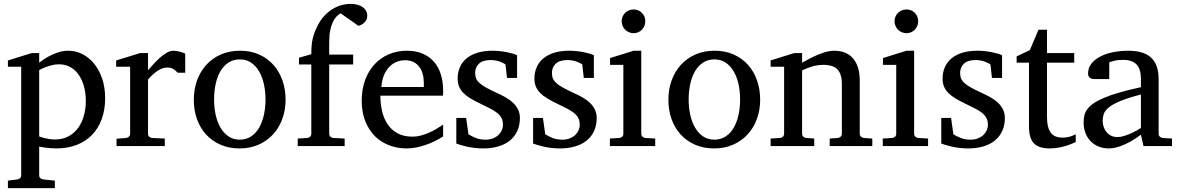

<svg xmlns="http://www.w3.org/2000/svg" viewBox="-20 -757 6110 995"><path d="M424.8 -233.9Q424.8 -272.5 415.8 -306.9Q406.7 -341.3 389.2 -367.4Q371.6 -393.6 345.5 -408.7Q319.3 -423.8 285.2 -423.8Q266.1 -423.8 247.8 -418.9Q229.5 -414.1 215.3 -408.7Q198.7 -402.3 183.1 -394V-49.8Q194.8 -45.4 208 -42Q219.2 -39.1 233.9 -36.6Q248.5 -34.2 264.2 -34.2Q305.2 -34.2 335.4 -50.8Q365.7 -67.4 385.5 -95Q405.3 -122.6 415 -158.7Q424.8 -194.8 424.8 -233.9ZM524.9 -248Q524.9 -189 507.6 -140.9Q490.2 -92.8 457.8 -58.8Q425.3 -24.9 378.2 -6.3Q331.1 12.2 272 12.2Q258.3 12.2 242.7 11Q227.1 9.8 213.9 7.8Q198.2 5.9 183.1 2.9V151.9Q183.1 161.1 189.5 166.5Q195.8 171.9 205.1 172.9L264.2 179.2V217.8H21V179.2L68.8 172.9Q78.1 171.9 84 166.5Q89.8 161.1 89.8 151.9V-411.1H21V-443.8L144 -481.9H183.1V-432.1Q204.6 -449.2 229 -462.9Q250 -474.6 277.3 -484.4Q304.7 -494.1 334 -494.1Q372.6 -494.1 407.2 -476.6Q441.9 -459 468 -426.8Q494.1 -394.5 509.5 -349.1Q524.9 -303.7 524.9 -248Z M900.9 -379.9Q891.1 -391.1 878.4 -399.2Q865.7 -407.2 847.2 -407.2Q822.8 -407.2 797.9 -390.9Q772.9 -374.5 747.1 -345.2V-64Q747.1 -54.7 752.9 -48.8Q758.8 -43 768.1 -42L834 -39.1V0H584V-38.1L633.3 -42Q642.1 -43 648.2 -48.8Q654.3 -54.7 654.3 -64V-411.1H582V-443.8L706.1 -481.9H747.1V-393.1Q757.8 -404.8 773.2 -422.1Q788.6 -439.5 806.2 -455.6Q823.7 -471.7 842.5 -482.9Q861.3 -494.1 878.9 -494.1Q886.7 -494.1 895.5 -492.7Q904.3 -491.2 912.6 -489Q920.9 -486.8 928 -484.1Q935.1 -481.4 939.9 -479V-379.9Z M1356 -241.2Q1356 -282.2 1347.9 -319.8Q1339.8 -357.4 1323.2 -386.2Q1306.6 -415 1281.7 -432.1Q1256.8 -449.2 1223.1 -449.2Q1188.5 -449.2 1163.1 -432.1Q1137.7 -415 1121.3 -386.2Q1105 -357.4 1097.2 -319.8Q1089.4 -282.2 1089.4 -241.2Q1089.4 -200.7 1097.4 -163.1Q1105.5 -125.5 1122.1 -96.7Q1138.7 -67.9 1163.6 -50.5Q1188.5 -33.2 1222.2 -33.2Q1256.3 -33.2 1281.7 -50.3Q1307.1 -67.4 1323.5 -96.2Q1339.8 -125 1347.9 -162.6Q1356 -200.2 1356 -241.2ZM1460 -240.2Q1460 -187 1443.1 -140.9Q1426.3 -94.7 1395.3 -60.8Q1364.3 -26.9 1320.1 -7.3Q1275.9 12.2 1221.2 12.2Q1166.5 12.2 1122.6 -7.1Q1078.6 -26.4 1047.9 -60.1Q1017.1 -93.8 1000.7 -139.9Q984.4 -186 984.4 -240.2Q984.4 -293.5 1001 -339.8Q1017.6 -386.2 1048.8 -420.7Q1080.1 -455.1 1124.3 -474.6Q1168.5 -494.1 1224.1 -494.1Q1279.8 -494.1 1323.7 -474.1Q1367.7 -454.1 1397.9 -419.7Q1428.2 -385.3 1444.1 -339.1Q1460 -293 1460 -240.2Z M1883.3 -676.8Q1883.3 -661.6 1877.2 -651.6Q1871.1 -641.6 1863 -635.5Q1855 -629.4 1847.4 -626.5Q1839.8 -623.5 1836.9 -623Q1835.9 -624 1828.9 -629.2Q1821.8 -634.3 1811.8 -641.4Q1801.8 -648.4 1790.3 -656.2Q1778.8 -664.1 1769 -671.1Q1759.3 -678.2 1752.4 -682.9Q1745.6 -687.5 1745.1 -688Q1734.4 -682.1 1723.9 -671.4Q1713.4 -660.6 1704.8 -642.6Q1696.3 -624.5 1691.2 -598.9Q1686 -573.2 1686 -538.1V-474.1H1810.1V-422.9H1686V-64Q1686 -54.7 1692.1 -48.8Q1698.2 -43 1707 -42L1766.1 -39.1V0H1522.9V-39.1L1572.3 -42Q1581.1 -43 1587.2 -48.8Q1593.3 -54.7 1593.3 -64V-422.9H1529.3V-458L1593.3 -476.1Q1593.3 -501 1595 -520.8Q1596.7 -540.5 1600.8 -557.9Q1605 -575.2 1611.3 -591.6Q1617.7 -607.9 1627 -626Q1641.6 -654.3 1660.9 -675Q1680.2 -695.8 1702.4 -709.5Q1724.6 -723.1 1748.8 -730Q1772.9 -736.8 1797.4 -736.8Q1818.4 -736.8 1834.5 -731.9Q1850.6 -727.1 1861.6 -718.8Q1872.6 -710.4 1877.9 -699.7Q1883.3 -689 1883.3 -676.8Z M2276.4 -49.8Q2255.4 -36.6 2232.7 -25.4Q2210 -14.2 2185.8 -5.9Q2161.6 2.4 2136.7 7.3Q2111.8 12.2 2086.4 12.2Q2041 12.2 1999 -3.2Q1957 -18.6 1925 -49.3Q1893.1 -80.1 1873.8 -126.7Q1854.5 -173.3 1854.5 -235.8Q1854.5 -294.4 1872.1 -342Q1889.6 -389.6 1920.9 -423.6Q1952.1 -457.5 1995.1 -475.8Q2038.1 -494.1 2089.4 -494.1Q2135.7 -494.1 2170.9 -478.8Q2206.1 -463.4 2229.5 -436.3Q2252.9 -409.2 2264.6 -371.3Q2276.4 -333.5 2276.4 -289.1V-275.9Q2276.4 -268.1 2275.4 -261.2H1951.2Q1951.2 -223.1 1959.2 -185.1Q1967.3 -147 1986.3 -116.7Q2005.4 -86.4 2037.6 -67.6Q2069.8 -48.8 2118.2 -48.8Q2139.6 -48.8 2160.6 -54.4Q2181.6 -60.1 2201.9 -68.8Q2222.2 -77.6 2240.7 -88.6Q2259.3 -99.6 2276.4 -110.8ZM2176.3 -328.1Q2176.3 -353 2170.4 -374.3Q2164.6 -395.5 2152.6 -411.1Q2140.6 -426.8 2122.3 -435.8Q2104 -444.8 2079.1 -444.8Q2054.2 -444.8 2032.7 -435.3Q2011.2 -425.8 1994.9 -407.7Q1978.5 -389.6 1968.5 -364Q1958.5 -338.4 1956.5 -306.2H2176.3Z M2674.3 -145Q2674.3 -108.4 2661.1 -79.1Q2647.9 -49.8 2623.5 -29.5Q2599.1 -9.3 2563.5 1.5Q2527.8 12.2 2483.4 12.2Q2460.4 12.2 2438.7 9.5Q2417 6.8 2398.7 2.7Q2380.4 -1.5 2366.2 -5.9Q2352.1 -10.3 2344.7 -13.2V-146H2395.5L2407.7 -61Q2422.9 -51.3 2445.1 -42.2Q2467.3 -33.2 2496.6 -33.2Q2518.1 -33.2 2534.7 -39.8Q2551.3 -46.4 2562.7 -57.1Q2574.2 -67.9 2580.3 -81.8Q2586.4 -95.7 2586.4 -110.8Q2586.4 -131.8 2578.1 -146.7Q2569.8 -161.6 2554.2 -173.6Q2538.6 -185.5 2515.9 -196.8Q2493.2 -208 2464.4 -222.2Q2437 -235.4 2416 -248.3Q2395 -261.2 2380.6 -276.1Q2366.2 -291 2358.9 -308.8Q2351.6 -326.7 2351.6 -349.1Q2351.6 -382.3 2363.5 -409.2Q2375.5 -436 2398.4 -454.8Q2421.4 -473.6 2454.8 -483.9Q2488.3 -494.1 2531.7 -494.1Q2553.7 -494.1 2573.7 -491.7Q2593.8 -489.3 2610.4 -485.8Q2627 -482.4 2639.6 -478.5Q2652.3 -474.6 2659.7 -471.2V-353H2607.4L2599.6 -422.9Q2588.9 -431.2 2567.9 -438.5Q2546.9 -445.8 2523.4 -445.8Q2481.9 -445.8 2462.2 -427Q2442.4 -408.2 2442.4 -378.9Q2442.4 -361.8 2448 -349.1Q2453.6 -336.4 2466.6 -325.2Q2479.5 -314 2500.7 -302.2Q2522 -290.5 2553.7 -275.9Q2580.1 -264.2 2602.1 -251.5Q2624 -238.8 2640.1 -223.1Q2656.2 -207.5 2665.3 -188.5Q2674.3 -169.4 2674.3 -145Z M3072.3 -145Q3072.3 -108.4 3059.1 -79.1Q3045.9 -49.8 3021.5 -29.5Q2997.1 -9.3 2961.4 1.5Q2925.8 12.2 2881.3 12.2Q2858.4 12.2 2836.7 9.5Q2814.9 6.8 2796.6 2.7Q2778.3 -1.5 2764.2 -5.9Q2750 -10.3 2742.7 -13.2V-146H2793.5L2805.7 -61Q2820.8 -51.3 2843 -42.2Q2865.2 -33.2 2894.5 -33.2Q2916 -33.2 2932.6 -39.8Q2949.2 -46.4 2960.7 -57.1Q2972.2 -67.9 2978.3 -81.8Q2984.4 -95.7 2984.4 -110.8Q2984.4 -131.8 2976.1 -146.7Q2967.8 -161.6 2952.1 -173.6Q2936.5 -185.5 2913.8 -196.8Q2891.1 -208 2862.3 -222.2Q2835 -235.4 2814 -248.3Q2793 -261.2 2778.6 -276.1Q2764.2 -291 2756.8 -308.8Q2749.5 -326.7 2749.5 -349.1Q2749.5 -382.3 2761.5 -409.2Q2773.4 -436 2796.4 -454.8Q2819.3 -473.6 2852.8 -483.9Q2886.2 -494.1 2929.7 -494.1Q2951.7 -494.1 2971.7 -491.7Q2991.7 -489.3 3008.3 -485.8Q3024.9 -482.4 3037.6 -478.5Q3050.3 -474.6 3057.6 -471.2V-353H3005.4L2997.6 -422.9Q2986.8 -431.2 2965.8 -438.5Q2944.8 -445.8 2921.4 -445.8Q2879.9 -445.8 2860.1 -427Q2840.3 -408.2 2840.3 -378.9Q2840.3 -361.8 2845.9 -349.1Q2851.6 -336.4 2864.5 -325.2Q2877.4 -314 2898.7 -302.2Q2919.9 -290.5 2951.7 -275.9Q2978 -264.2 3000 -251.5Q3022 -238.8 3038.1 -223.1Q3054.2 -207.5 3063.2 -188.5Q3072.3 -169.4 3072.3 -145Z M3140.6 0V-39.1L3189.5 -42Q3198.7 -43 3204.6 -48.8Q3210.4 -54.7 3210.4 -64V-420.9H3141.6V-456.1L3263.7 -494.1H3303.2V-64Q3303.2 -54.7 3309.3 -48.8Q3315.4 -43 3324.2 -42L3375.5 -39.1V0ZM3324.2 -647Q3324.2 -634.3 3319.6 -622.8Q3314.9 -611.3 3306.6 -603Q3298.3 -594.7 3287.4 -589.8Q3276.4 -585 3263.7 -585Q3251 -585 3239.5 -589.8Q3228 -594.7 3219.7 -603Q3211.4 -611.3 3206.5 -622.8Q3201.7 -634.3 3201.7 -647Q3201.7 -659.7 3206.5 -670.9Q3211.4 -682.1 3219.7 -690.4Q3228 -698.7 3239.5 -703.4Q3251 -708 3263.7 -708Q3276.4 -708 3287.4 -703.4Q3298.3 -698.7 3306.6 -690.4Q3314.9 -682.1 3319.6 -670.9Q3324.2 -659.7 3324.2 -647Z M3815.4 -241.2Q3815.4 -282.2 3807.4 -319.8Q3799.3 -357.4 3782.7 -386.2Q3766.1 -415 3741.2 -432.1Q3716.3 -449.2 3682.6 -449.2Q3647.9 -449.2 3622.6 -432.1Q3597.2 -415 3580.8 -386.2Q3564.5 -357.4 3556.6 -319.8Q3548.8 -282.2 3548.8 -241.2Q3548.8 -200.7 3556.9 -163.1Q3564.9 -125.5 3581.5 -96.7Q3598.1 -67.9 3623 -50.5Q3647.9 -33.2 3681.6 -33.2Q3715.8 -33.2 3741.2 -50.3Q3766.6 -67.4 3783 -96.2Q3799.3 -125 3807.4 -162.6Q3815.4 -200.2 3815.4 -241.2ZM3919.4 -240.2Q3919.4 -187 3902.6 -140.9Q3885.7 -94.7 3854.7 -60.8Q3823.7 -26.9 3779.5 -7.3Q3735.4 12.2 3680.7 12.2Q3626 12.2 3582 -7.1Q3538.1 -26.4 3507.3 -60.1Q3476.6 -93.8 3460.2 -139.9Q3443.8 -186 3443.8 -240.2Q3443.8 -293.5 3460.4 -339.8Q3477.1 -386.2 3508.3 -420.7Q3539.6 -455.1 3583.7 -474.6Q3627.9 -494.1 3683.6 -494.1Q3739.3 -494.1 3783.2 -474.1Q3827.1 -454.1 3857.4 -419.7Q3887.7 -385.3 3903.6 -339.1Q3919.4 -293 3919.4 -240.2Z M4279.8 0V-39.1L4321.8 -42Q4330.6 -43 4336.7 -48.8Q4342.8 -54.7 4342.8 -64V-324.2Q4342.8 -371.6 4320.8 -396.2Q4298.8 -420.9 4246.6 -420.9Q4217.8 -420.9 4189.9 -412.8Q4162.1 -404.8 4136.7 -392.1V-64Q4136.7 -54.7 4142.6 -48.8Q4148.4 -43 4157.7 -42L4199.7 -39.1V0H3973.6V-39.1L4022.5 -42Q4031.7 -43 4037.6 -48.8Q4043.5 -54.7 4043.5 -64V-411.1H3973.6V-443.8L4095.7 -481.9H4136.7V-432.1Q4157.7 -443.8 4179.4 -455.1Q4201.2 -466.3 4222.7 -475.1Q4244.1 -483.9 4264.2 -489Q4284.2 -494.1 4301.8 -494.1Q4367.2 -494.1 4401.4 -453.6Q4435.5 -413.1 4435.5 -339.8V-64Q4435.5 -54.7 4441.7 -48.8Q4447.8 -43 4456.5 -42L4500.5 -39.1V0Z M4554.7 0V-39.1L4603.5 -42Q4612.8 -43 4618.7 -48.8Q4624.5 -54.7 4624.5 -64V-420.9H4555.7V-456.1L4677.7 -494.1H4717.3V-64Q4717.3 -54.7 4723.4 -48.8Q4729.5 -43 4738.3 -42L4789.6 -39.1V0ZM4738.3 -647Q4738.3 -634.3 4733.6 -622.8Q4729 -611.3 4720.7 -603Q4712.4 -594.7 4701.4 -589.8Q4690.4 -585 4677.7 -585Q4665 -585 4653.6 -589.8Q4642.1 -594.7 4633.8 -603Q4625.5 -611.3 4620.6 -622.8Q4615.7 -634.3 4615.7 -647Q4615.7 -659.7 4620.6 -670.9Q4625.5 -682.1 4633.8 -690.4Q4642.1 -698.7 4653.6 -703.4Q4665 -708 4677.7 -708Q4690.4 -708 4701.4 -703.4Q4712.4 -698.7 4720.7 -690.4Q4729 -682.1 4733.6 -670.9Q4738.3 -659.7 4738.3 -647Z M5187.5 -145Q5187.5 -108.4 5174.3 -79.1Q5161.1 -49.8 5136.7 -29.5Q5112.3 -9.3 5076.7 1.5Q5041 12.2 4996.6 12.2Q4973.6 12.2 4951.9 9.5Q4930.2 6.8 4911.9 2.7Q4893.6 -1.5 4879.4 -5.9Q4865.2 -10.3 4857.9 -13.2V-146H4908.7L4920.9 -61Q4936 -51.3 4958.3 -42.2Q4980.5 -33.2 5009.8 -33.2Q5031.2 -33.2 5047.9 -39.8Q5064.5 -46.4 5075.9 -57.1Q5087.4 -67.9 5093.5 -81.8Q5099.6 -95.7 5099.6 -110.8Q5099.6 -131.8 5091.3 -146.7Q5083 -161.6 5067.4 -173.6Q5051.8 -185.5 5029.1 -196.8Q5006.3 -208 4977.5 -222.2Q4950.2 -235.4 4929.2 -248.3Q4908.2 -261.2 4893.8 -276.1Q4879.4 -291 4872.1 -308.8Q4864.7 -326.7 4864.7 -349.1Q4864.7 -382.3 4876.7 -409.2Q4888.7 -436 4911.6 -454.8Q4934.6 -473.6 4968 -483.9Q5001.5 -494.1 5044.9 -494.1Q5066.9 -494.1 5086.9 -491.7Q5106.9 -489.3 5123.5 -485.8Q5140.1 -482.4 5152.8 -478.5Q5165.5 -474.6 5172.9 -471.2V-353H5120.6L5112.8 -422.9Q5102.1 -431.2 5081.1 -438.5Q5060.1 -445.8 5036.6 -445.8Q4995.1 -445.8 4975.3 -427Q4955.6 -408.2 4955.6 -378.9Q4955.6 -361.8 4961.2 -349.1Q4966.8 -336.4 4979.7 -325.2Q4992.7 -314 5013.9 -302.2Q5035.2 -290.5 5066.9 -275.9Q5093.3 -264.2 5115.2 -251.5Q5137.2 -238.8 5153.3 -223.1Q5169.4 -207.5 5178.5 -188.5Q5187.5 -169.4 5187.5 -145Z M5554.7 -21Q5536.1 -11.7 5514.2 -4.4Q5495.6 2 5471.2 7.1Q5446.8 12.2 5419.9 12.2Q5363.3 12.2 5337.9 -14.2Q5312.5 -40.5 5312.5 -100.1V-432.1H5248.5V-464.8L5316.9 -497.1L5361.8 -603H5405.8V-481.9H5546.9V-432.1H5405.8V-152.8Q5405.8 -123 5410.9 -102.3Q5416 -81.5 5426 -68.6Q5436 -55.7 5450.9 -49.8Q5465.8 -43.9 5485.8 -43.9Q5500.5 -43.9 5512.9 -46.4Q5525.4 -48.8 5534.7 -52.2Q5545.4 -56.2 5554.7 -61Z M5892.6 -267.1Q5825.2 -250 5785.6 -233.4Q5746.1 -216.8 5725.8 -200Q5705.6 -183.1 5700 -165.8Q5694.3 -148.4 5694.3 -129.9Q5694.3 -114.3 5699.5 -99.4Q5704.6 -84.5 5714.1 -72.8Q5723.6 -61 5737.5 -54Q5751.5 -46.9 5769.5 -46.9Q5789.6 -46.9 5811.3 -54.2Q5833 -61.5 5851.1 -70.3Q5872.1 -80.6 5892.6 -94.2ZM5905.8 0 5892.6 -59.1Q5866.2 -39.1 5838.4 -23.4Q5826.2 -16.6 5812.5 -10.3Q5798.8 -3.9 5784.4 1.2Q5770 6.3 5755.1 9.3Q5740.2 12.2 5725.6 12.2Q5698.2 12.2 5674.6 2.9Q5650.9 -6.3 5633.3 -23.9Q5615.7 -41.5 5605.7 -66.4Q5595.7 -91.3 5595.7 -123Q5595.7 -141.6 5599.4 -158.2Q5603 -174.8 5614.3 -190.4Q5625.5 -206.1 5645.8 -220.5Q5666 -234.9 5699 -249Q5731.9 -263.2 5779.5 -277.1Q5827.1 -291 5892.6 -305.2V-348.1Q5892.6 -398.4 5870.1 -422.6Q5847.7 -446.8 5799.3 -446.8Q5772.9 -446.8 5754.4 -441.9Q5735.8 -437 5728.5 -434.1V-347.2H5655.8Q5648.9 -347.2 5642.3 -348.1Q5635.7 -349.1 5630.4 -352.3Q5625 -355.5 5621.8 -361.1Q5618.7 -366.7 5618.7 -376Q5618.7 -406.7 5637.2 -429Q5655.8 -451.2 5685.5 -465.8Q5715.3 -480.5 5752.4 -487.3Q5789.6 -494.1 5826.7 -494.1Q5873 -494.1 5903.6 -482.9Q5934.1 -471.7 5951.9 -451.7Q5969.7 -431.6 5977.1 -404.3Q5984.4 -377 5984.4 -344.2V-64Q5984.4 -54.7 5990.5 -48.8Q5996.6 -43 6005.4 -42L6053.7 -39.1V0Z"/></svg>

Font: Charis SIL Afr
Style: Regular
Weight: 400
Foundry: SIL International
Version: Version 5.000